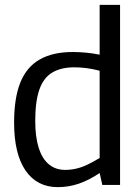

<svg xmlns="http://www.w3.org/2000/svg" viewBox="-20 -760 576 790"><path d="M401 1 390 -48Q345 -18 303.5 -4Q262 10 218 10Q132 10 85 -58.5Q38 -127 38 -256Q38 -356 63.5 -420Q89 -484 143 -515Q197 -546 279 -546Q304 -546 332.5 -543.5Q361 -541 390 -535V-740H474V1ZM390 -110V-469Q359 -477 333.5 -480Q308 -483 286 -483Q231 -483 195 -461.5Q159 -440 142 -391.5Q125 -343 125 -262Q125 -196 139.5 -151Q154 -106 181.5 -83.5Q209 -61 248 -61Q271 -61 293 -66Q315 -71 338.5 -82Q362 -93 390 -110Z"/></svg>

Font: Georama ExtraCondensed Thin
Style: Regular
Weight: 400
Version: Version 1.001